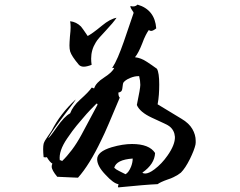

<svg xmlns="http://www.w3.org/2000/svg" viewBox="-20 -795 1040 832"><path d="M493 17Q490 16 492 10Q494 4 493 3Q472 0 438 -37Q401 -75 401 -105Q401 -138 464 -157Q512 -171 552 -171Q627 -171 652 -132Q650 -84 597 -47Q601 -43 609 -43Q625 -43 649 -61Q681 -85 706 -121Q739 -168 738 -202Q736 -230 715 -247Q711 -251 692 -260Q673 -269 638 -285Q586 -309 573 -340Q588 -412 588 -427Q588 -445 583 -465Q565 -466 543.5 -457Q522 -448 514 -436Q513 -435 510 -411Q509 -396 493 -394Q493 -377 499 -372Q471 -305 451.5 -259.5Q432 -214 419 -188Q368 -81 318 -25Q316 -25 293.5 -26Q271 -27 228 -29Q204 -58 204 -73Q204 -80 207 -86Q196 -92 183 -114Q178 -112 169 -114Q165 -154 169 -172Q173 -185 185 -201L204 -229Q241 -302 308 -364Q309 -362 262 -301Q208 -230 189 -197Q194 -197 225 -242Q259 -291 284 -304Q295 -334 327 -363Q366 -398 377 -415Q379 -416 384 -413Q387 -412 388 -412Q395 -436 431 -459Q468 -483 475 -501L466 -500Q479 -520 491 -548Q503 -576 516 -613L559 -739Q559 -742 553 -750Q550 -754 547.5 -759Q545 -764 545 -769Q564 -763 576 -775Q651 -753 657 -672Q643 -661 635 -661Q629 -661 625 -665Q619 -657 611.5 -642.5Q604 -628 596 -606Q580 -565 565 -547Q591 -544 615 -528Q626 -521 637.5 -513Q649 -505 660 -497Q670 -480 670 -429Q670 -407 668.5 -385.5Q667 -364 663 -343L767 -280Q799 -261 813.5 -236Q828 -211 828 -185Q828 -181 828 -176.5Q828 -172 827 -168Q822 -145 803 -106Q783 -66 764 -47L750 -37Q743 -33 732.5 -27.5Q722 -22 706 -17Q675 -6 663 3Q638 4 595.5 7.5Q553 11 493 17ZM343 -506Q330 -506 322 -514Q290 -552 284 -572Q281 -583 281 -598Q281 -604 281.5 -613.5Q282 -623 283 -636Q286 -663 286 -676Q286 -684 285.5 -690.5Q285 -697 284 -703Q311 -700 331 -680Q334 -676 341.5 -666Q349 -656 360 -639Q368 -643 383.5 -654Q399 -665 422 -684Q457 -713 485 -718Q471 -697 439 -663Q423 -646 411.5 -633Q400 -620 395 -611Q375 -579 375 -541Q375 -534 375.5 -527.5Q376 -521 377 -514Q356 -506 343 -506ZM249 -97Q270 -117 291.5 -145.5Q313 -174 333 -211L402 -340Q404 -346 398 -346Q388 -336 372 -319.5Q356 -303 336 -279Q309 -248 293.5 -227Q278 -206 271 -195Q234 -141 239 -101Q245 -101 249 -97ZM524 -40Q538 -48 548 -73Q555 -91 555 -108Q484 -103 475 -68Q483 -60 498 -53Z"/></svg>

Font: Yuji Hentaigana Akari
Style: Regular
Weight: 400
Designer: Kataoka Yuji
Foundry: Kinuta Font Factory
Version: Version 3.002